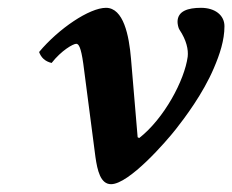

<svg xmlns="http://www.w3.org/2000/svg" viewBox="-20 -459 594 491"><path d="M332 -108 315 -309C310 -368 296 -439 251 -439C209 -439 130 -386 80 -326C85 -312 95 -302 112 -298C137 -330 167 -347 175 -347C181 -347 187 -339 193 -296L224 -58C229 -23 237 12 264 12C310 12 405 -97 430 -129C452 -157 499 -219 527 -285C542 -320 554 -356 554 -392C554 -420 530 -439 494 -439C461 -439 434 -431 434 -403C434 -398 436 -387 439 -383C457 -356 462 -332 460 -314C452 -254 400 -156 336 -106Z"/></svg>

Font: Libertinus Serif
Style: Bold Italic
Weight: 700
Italic angle: -12°
Designer: Philipp H. Poll, Khaled Hosny
Foundry: Caleb Maclennan
Version: Version 7.050;RELEASE